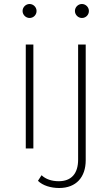

<svg xmlns="http://www.w3.org/2000/svg" viewBox="-20 -743 559 961"><path d="M147 0V-520H109V0ZM128 -653C148 -653 163 -669 163 -688C163 -707 147 -723 128 -723C109 -723 93 -707 93 -688C93 -669 109 -653 128 -653ZM276 198C362 198 409 143 409 59V-520H371V56C371 126 337 164 274 164C239 164 209 154 188 134L170 162C194 186 235 198 276 198ZM390 -653C410 -653 425 -669 425 -688C425 -707 409 -723 390 -723C371 -723 355 -707 355 -688C355 -669 371 -653 390 -653Z"/></svg>

Font: Montserrat-Alt1 ExtLt
Style: Regular
Weight: 200
Designer: Differentunic
Foundry: Differentunic
Version: Version 7.222